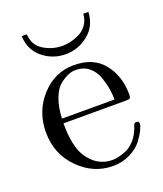

<svg xmlns="http://www.w3.org/2000/svg" viewBox="-123 -721 691 814"><g transform="rotate(-20 222.0 -314.0)"><path d="M28 -220Q28 -314 88.5 -381Q149 -448 236 -448Q324 -448 369.5 -391Q415 -334 415 -252Q415 -237 411 -234Q407 -231 390 -231H111Q111 -129 141 -81Q183 -14 254 -14Q264 -14 275.5 -16Q287 -18 311 -26.5Q335 -35 356 -58Q377 -81 389 -117Q392 -131 402 -131Q415 -131 415 -119Q415 -110 405.5 -90.5Q396 -71 378 -47.5Q360 -24 325 -6.5Q290 11 248 11Q160 11 94 -55.5Q28 -122 28 -220ZM71 -639H94Q97 -589 136 -565Q175 -541 221 -541Q237 -541 255.5 -545Q274 -549 295.5 -559Q317 -569 332 -589.5Q347 -610 349 -639H372Q369 -576 323.5 -539.5Q278 -503 221 -503Q164 -503 119 -539Q74 -575 71 -639ZM112 -252H349Q349 -273 345.5 -296.5Q342 -320 331.5 -352.5Q321 -385 296.5 -405.5Q272 -426 236 -426Q220 -426 202.5 -419Q185 -412 164 -395.5Q143 -379 128.5 -341.5Q114 -304 112 -252Z"/></g></svg>

Font: CMU Serif
Style: Roman
Weight: 500
Version: Version 0.7.0